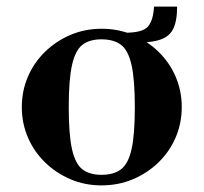

<svg xmlns="http://www.w3.org/2000/svg" viewBox="-20 -549 616 581"><path d="M287 12Q237 12 193.5 -6.5Q150 -25 116.5 -57.5Q83 -90 64.5 -133Q46 -176 46 -225Q46 -274 64.5 -317Q83 -360 116.5 -392.5Q150 -425 193.5 -443.5Q237 -462 288 -462Q338 -462 382 -443.5Q426 -425 459.5 -392.5Q493 -360 511.5 -317Q530 -274 530 -225Q530 -176 511.5 -133Q493 -90 459.5 -57.5Q426 -25 382 -6.5Q338 12 287 12ZM287 -20Q324 -20 346 -36.5Q368 -53 378 -97Q388 -141 388 -225Q388 -308 378 -352.5Q368 -397 346 -413.5Q324 -430 287 -430Q251 -430 229.5 -413.5Q208 -397 198 -352.5Q188 -308 188 -225Q188 -141 198 -97Q208 -53 229.5 -36.5Q251 -20 287 -20ZM361 -419 359 -450Q412 -450 428 -469Q444 -488 446 -529H516Q516 -484 503 -459.5Q490 -435 456.5 -426.5Q423 -418 361 -419Z"/></svg>

Font: Libre Bodoni Medium
Style: Regular
Weight: 500
Designer: Pablo Impallari, Rodrigo Fuenzalida
Foundry: Impallari Type
Version: Version 2.005;gftools[0.9.23]